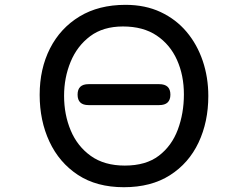

<svg xmlns="http://www.w3.org/2000/svg" viewBox="-20 -783 1040 806"><path d="M500 2.9Q385.7 2.9 307.1 -48.8Q228.5 -100.6 187.5 -188.5Q146.5 -276.4 146.5 -384.8Q146.5 -494.1 189.9 -579.6Q233.4 -665 314 -713.9Q394.5 -762.7 506.8 -762.7Q589.8 -762.7 654.3 -732.4Q718.8 -702.1 763.2 -649.4Q807.6 -596.7 831.1 -527.3Q854.5 -458 854.5 -379.9Q854.5 -271.5 813.5 -184.6Q772.5 -97.7 693.4 -47.4Q614.3 2.9 500 2.9ZM503.9 -87.9Q592.8 -87.9 647 -129.4Q701.2 -170.9 726.6 -239.3Q752 -307.6 752 -386.7Q752 -466.8 723.1 -531.2Q694.3 -595.7 637.7 -633.8Q581.1 -671.9 496.1 -671.9Q413.1 -671.9 358.4 -630.9Q303.7 -589.8 276.4 -523.4Q249 -457 249 -380.9Q249 -301.8 276.9 -235.4Q304.7 -168.9 361.3 -128.4Q418 -87.9 503.9 -87.9ZM351.6 -341.8Q305.7 -341.8 305.7 -385.7Q305.7 -429.7 351.6 -429.7H648.4Q695.3 -429.7 695.3 -385.7Q695.3 -341.8 648.4 -341.8Z"/></svg>

Font: Kosugi Maru
Style: Regular
Weight: 400
Designer: MOTOYA
Version: Version 4.002